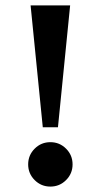

<svg xmlns="http://www.w3.org/2000/svg" viewBox="-20 -675 373 709"><path d="M194 -205H138L93 -655H239ZM224 -10Q200 14 166 14Q132 14 108 -10Q84 -34 84 -68Q84 -102 108 -126Q132 -150 166 -150Q200 -150 224 -126Q248 -102 248 -68Q248 -34 224 -10Z"/></svg>

Font: Libra Serif Modern
Style: Bold
Weight: 700
Designer: Stefan Peev, Context Ltd
Foundry: Ascender Corporation
Version: Version 1.000